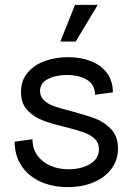

<svg xmlns="http://www.w3.org/2000/svg" viewBox="-20 -750 548 786"><path d="M40 -170 113 -180Q113 -141 133 -113.5Q153 -86 186.5 -71.5Q220 -57 261 -57Q312 -57 348.5 -78.5Q385 -100 385 -139Q385 -166 367 -182.5Q349 -199 322 -208.5Q295 -218 247 -230Q189 -244 153 -258Q117 -272 91.5 -299.5Q66 -327 66 -373Q66 -421 93.5 -453Q121 -485 164.5 -500.5Q208 -516 259 -516Q310 -516 351.5 -500Q393 -484 417.5 -451.5Q442 -419 442 -372L369 -362Q369 -403 336.5 -423Q304 -443 254 -443Q208 -443 176 -426.5Q144 -410 144 -377Q144 -354 161 -338.5Q178 -323 204.5 -314Q231 -305 275 -294Q335 -278 372.5 -263.5Q410 -249 436.5 -219.5Q463 -190 463 -142Q463 -96 437 -60Q411 -24 364 -4Q317 16 258 16Q196 16 146.5 -6Q97 -28 68.5 -70.5Q40 -113 40 -170ZM287 -730H380L290 -580H227Z"/></svg>

Font: Uncut Sans Variable
Style: Regular
Weight: 400
Designer: Kasper Nordkvist
Foundry: UNCUT.wtf
Version: Version 1.303;Glyphs 3.1.2 (3151)